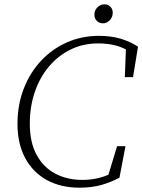

<svg xmlns="http://www.w3.org/2000/svg" viewBox="-20 -854 659 889"><path d="M348 15Q262 15 197.5 -20Q133 -55 97 -121.5Q61 -188 61 -280Q61 -369 90 -443.5Q119 -518 170.5 -573Q222 -628 290.5 -658Q359 -688 438 -688Q494 -688 538 -675Q582 -662 619 -638L596 -497H558L563 -625Q511 -653 434 -653Q365 -653 307.5 -625Q250 -597 207.5 -547Q165 -497 141.5 -429Q118 -361 118 -281Q118 -195 149.5 -137Q181 -79 236 -50Q291 -21 361 -21Q427 -21 482 -45L522 -177H561L533 -31Q493 -10 449 2.5Q405 15 348 15ZM457 -746Q440 -746 428.5 -757Q417 -768 417 -786Q417 -806 431 -820Q445 -834 463 -834Q480 -834 491 -823Q502 -812 502 -795Q502 -775 488.5 -760.5Q475 -746 457 -746Z"/></svg>

Font: Source Serif 4 SmText Light
Style: Italic
Weight: 300
Italic angle: -12°
Designer: Frank Grießhammer
Foundry: Adobe
Version: Version 4.005;hotconv 1.1.0;makeotfexe 2.6.0